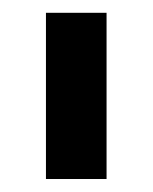

<svg xmlns="http://www.w3.org/2000/svg" viewBox="-20 -727 239 300"><path d="M146.5 -447.3H51.8V-707H146.5Z"/></svg>

Font: WEMIX Pretendard SemiBold
Style: Regular
Weight: 600
Designer: Base glyphs from Inter by Rasmus Andersson; Hangeul glyphs from Noto Sans CJK(Source Han Sans) by Jang Soo-young and Kan
Foundry: Kil Hyung-jin
Version: Version 1.000